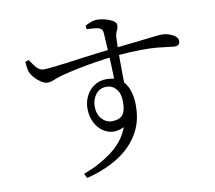

<svg xmlns="http://www.w3.org/2000/svg" viewBox="-89 -882 1178 1050"><g transform="rotate(-10 500.0 -356.5)"><path d="M299 40Q391 6 460.5 -47Q530 -100 557 -174Q509 -151 468.5 -165Q428 -179 403.5 -218Q379 -257 379 -308Q379 -345 395 -377Q411 -409 440 -429Q469 -449 510 -449Q557 -449 586 -427.5Q615 -406 629 -367.5Q643 -329 643 -278Q643 -209 619 -154Q595 -99 550.5 -56Q506 -13 445 17Q384 47 312 65ZM501 -217Q539 -217 558 -237.5Q577 -258 577 -310Q577 -358 555.5 -383Q534 -408 502 -408Q464 -408 442 -379.5Q420 -351 420 -313Q420 -270 443.5 -243.5Q467 -217 501 -217ZM190 -486Q174 -486 154.5 -498.5Q135 -511 120 -528Q105 -545 99 -559Q94 -571 92 -587.5Q90 -604 89 -619L108 -626Q120 -610 130 -595Q140 -580 153 -570.5Q166 -561 183 -561Q196 -561 229.5 -564.5Q263 -568 309.5 -574Q356 -580 406 -587Q456 -594 502 -599.5Q548 -605 580 -608Q648 -615 695.5 -620.5Q743 -626 774.5 -629.5Q806 -633 824 -635Q842 -637 850 -637Q868 -637 888 -630.5Q908 -624 922.5 -613Q937 -602 937 -586Q937 -572 930 -566Q923 -560 909 -560Q897 -560 874 -563.5Q851 -567 814 -570.5Q777 -574 721 -573.5Q665 -573 585 -566Q531 -561 474 -552Q417 -543 366.5 -532.5Q316 -522 281 -513Q259 -507 243 -501Q227 -495 215.5 -490.5Q204 -486 190 -486ZM551 -423Q551 -439 550.5 -465Q550 -491 548.5 -521.5Q547 -552 545.5 -584.5Q544 -617 542 -646.5Q540 -676 539 -699Q537 -714 532.5 -720Q528 -726 516 -730Q506 -733 489.5 -734.5Q473 -736 450 -737L448 -757Q461 -764 479 -771Q497 -778 516 -778Q537 -778 561 -771.5Q585 -765 602 -754.5Q619 -744 619 -731Q619 -714 611.5 -700Q604 -686 602 -667Q601 -649 600.5 -615.5Q600 -582 600 -540Q600 -498 600.5 -454.5Q601 -411 602 -374Z"/></g></svg>

Font: Noto Serif HK ExtraLight
Style: Regular
Weight: 400
Version: Version 2.002-H1;hotconv 1.1.0;makeotfexe 2.6.0